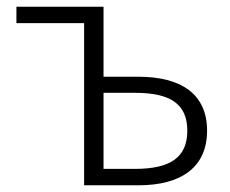

<svg xmlns="http://www.w3.org/2000/svg" viewBox="-20 -553 686 573"><path d="M231 0H393C521 0 598 -54 598 -163C598 -272 521 -324 393 -324H289V-533H29V-484H231ZM289 -49V-276H383C488 -276 539 -243 539 -163C539 -83 488 -49 383 -49Z"/></svg>

Font: Spoqa Han Sans Neo Light
Style: Regular
Weight: 300
Designer: [Spoqa Han Sans Neo] Dong-huui Kim  Younghwa Kang  Yujin Lee  [Noto Sans] Ryoko NISHIZUKA  (kana & ideographs); Paul D. 
Foundry: Spoqa (http://www.spoqa-han-sans.com)
Version: Version 1.000